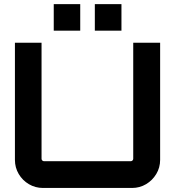

<svg xmlns="http://www.w3.org/2000/svg" viewBox="-20 -932 868 952"><path d="M193.3 0Q155.1 0 123.3 -18.8Q91.5 -37.5 72.8 -69.3Q54 -101.1 54 -139.3V-720H186V-144.8Q186 -139.8 189.6 -136.3Q193.2 -132.7 198.1 -132.7H628.5Q633.5 -132.7 637 -136.3Q640.6 -139.8 640.6 -144.8V-720H774V-139.3Q774 -101.1 754.9 -69.3Q735.8 -37.5 704.2 -18.8Q672.6 0 634.7 0H193.3ZM450.2 -780V-911.6H582.2V-780ZM246.5 -780V-911.6H377.8V-780Z"/></svg>

Font: Orbitron
Style: Regular
Weight: 400
Designer: Matt McInerney
Foundry: The League of Moveable Type
Version: Version 2.001